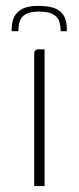

<svg xmlns="http://www.w3.org/2000/svg" viewBox="-20 -626 265 646"><path d="M95 0Q95 -109 95 -218.5Q95 -328 95 -438Q95 -445 95.5 -449.5Q96 -454 99.5 -457Q103 -460 109 -460H130V0ZM19 -521V-526Q20 -562 34 -579Q48 -596 69 -601.5Q90 -607 113 -606Q137 -606 157.5 -600.5Q178 -595 191.5 -578Q205 -561 205 -525V-521H184V-525Q184 -540 179 -554.5Q174 -569 158.5 -578Q143 -587 111 -587Q81 -587 66 -578Q51 -569 46.5 -554.5Q42 -540 42 -525V-521Z"/></svg>

Font: Genos ExtraLight
Style: Regular
Weight: 250
Designer: Robert E. Leuschke
Foundry: Robert E. Leuschke
Version: Version 1.010